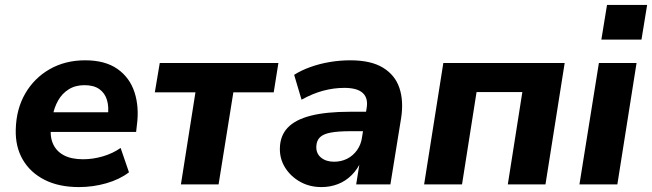

<svg xmlns="http://www.w3.org/2000/svg" viewBox="-20 -749 2649 780"><path d="M301 11Q219 11 161 -18.5Q103 -48 72.5 -100.5Q42 -153 44 -223Q46 -306 82.5 -369Q119 -432 182 -468Q245 -504 326 -504Q407 -504 457 -469Q507 -434 526.5 -374Q546 -314 536 -240L533 -213H166L178 -293H433L418 -278Q423 -315 414.5 -343Q406 -371 383.5 -387Q361 -403 323 -403Q286 -403 259 -386Q232 -369 216 -340.5Q200 -312 194 -278L189 -245Q181 -200 194 -168Q207 -136 238 -119Q269 -102 317 -102Q358 -102 398.5 -114Q439 -126 470 -148L504 -49Q466 -20 412 -4.5Q358 11 301 11Z M715 0 774 -374H609L629 -493H1111L1092 -374H928L868 0Z M1286 11Q1237 11 1198.5 -11Q1160 -33 1138 -68.5Q1116 -104 1117 -147Q1118 -198 1149 -230.5Q1180 -263 1242.5 -279Q1305 -295 1402 -295H1480L1468 -216H1404Q1355 -216 1324.5 -210.5Q1294 -205 1280 -191.5Q1266 -178 1265 -154Q1264 -125 1284.5 -108.5Q1305 -92 1337 -92Q1366 -92 1390 -104Q1414 -116 1430.5 -139Q1447 -162 1451 -193L1469 -307Q1477 -349 1454.5 -370.5Q1432 -392 1379 -392Q1336 -392 1293 -380.5Q1250 -369 1205 -344L1175 -445Q1203 -463 1240.5 -476.5Q1278 -490 1319.5 -497Q1361 -504 1403 -504Q1487 -504 1536 -474Q1585 -444 1602.5 -392Q1620 -340 1610 -272L1566 0H1427L1443 -100H1450Q1434 -63 1409 -38Q1384 -13 1352.5 -1Q1321 11 1286 11Z M1703 0 1781 -493H2274L2196 0H2043L2102 -375H1916L1857 0Z M2423 -588 2446 -729H2609L2586 -588ZM2334 0 2413 -493H2566L2488 0Z"/></svg>

Font: Nunito Sans 11pt ExtraBold
Style: Italic
Weight: 800
Italic angle: -9°
Version: Version 3.101;gftools[0.9.27]